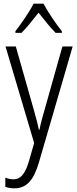

<svg xmlns="http://www.w3.org/2000/svg" viewBox="-20 -785 421 1046"><path d="M217 -765H163C141 -721 95 -655 64 -615V-606H97C126 -634 161 -679 190 -716C220 -678 253 -636 283 -606H317V-615C290 -648 241 -719 217 -765ZM10 -532 166 -6 138 92C116 166 91 192 52 192C37 192 22 188 9 183V233C25 238 40 241 58 241C124 241 163 198 192 100L376 -532H320L224 -191C212 -151 202 -114 195 -78H192C186 -108 178 -138 163 -191L66 -532Z"/></svg>

Font: Noto Sans Malayalam Condensed Light
Style: Regular
Weight: 300
Width: 3
Designer: Jelle Bosma - Monotype Design Team
Foundry: Monotype Imaging Inc.
Version: Version 2.104